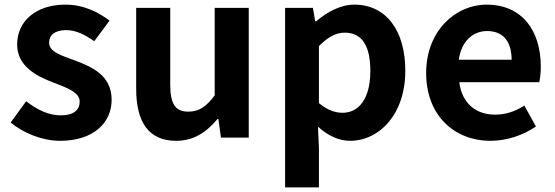

<svg xmlns="http://www.w3.org/2000/svg" viewBox="-20 -594 2397 829"><path d="M239 14C385 14 462 -65 462 -163C462 -267 380 -304 306 -332C247 -354 192 -369 192 -410C192 -442 216 -464 266 -464C308 -464 347 -444 387 -416L453 -505C406 -540 344 -574 262 -574C136 -574 54 -503 54 -402C54 -309 136 -266 207 -239C266 -216 324 -197 324 -155C324 -120 299 -96 243 -96C191 -96 143 -118 93 -157L26 -65C81 -19 164 14 239 14Z M740 14C817 14 871 -23 919 -80H923L934 0H1054V-560H907V-182C869 -132 839 -112 793 -112C739 -112 715 -142 715 -229V-560H568V-210C568 -70 620 14 740 14Z M1211 215H1357V45L1353 -47C1396 -8 1443 14 1492 14C1615 14 1730 -97 1730 -289C1730 -461 1648 -574 1510 -574C1450 -574 1392 -542 1345 -502H1341L1331 -560H1211ZM1459 -107C1429 -107 1393 -118 1357 -149V-395C1396 -434 1430 -453 1468 -453C1545 -453 1579 -394 1579 -287C1579 -165 1527 -107 1459 -107Z M2098 14C2168 14 2239 -10 2294 -48L2244 -138C2204 -113 2164 -99 2118 -99C2035 -99 1975 -147 1963 -239H2308C2312 -252 2315 -279 2315 -306C2315 -461 2235 -574 2081 -574C1947 -574 1820 -461 1820 -279C1820 -95 1942 14 2098 14ZM1961 -336C1972 -418 2024 -460 2083 -460C2155 -460 2189 -412 2189 -336Z"/></svg>

Font: Genne Gothic Bold
Style: Regular
Weight: 700
Designer: Ryoko NISHIZUKA (kana & ideographs); Paul D. Hunt (Latin, Greek & Cyrillic); Wenlong ZHANG (bopomofo); Sandoll Communica
Foundry: Adobe Systems Incorporated
Version: Version 1.004;PS 1.004;hotconv 16.6.51;makeotf.lib2.5.65220